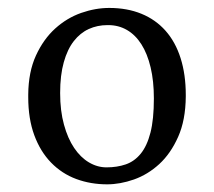

<svg xmlns="http://www.w3.org/2000/svg" viewBox="-20 -802 547 491"><path d="M252.4 -374Q279.3 -374 301.5 -381.6Q323.7 -389.2 339.8 -408.9Q356 -428.7 364.7 -462.6Q373.5 -496.6 373.5 -550.3Q373.5 -594.7 365.2 -629.6Q356.9 -664.6 341.6 -688.7Q326.2 -712.9 304.7 -725.3Q283.2 -737.8 256.8 -737.8Q255.9 -737.8 254.9 -737.8Q229 -737.8 207 -727.8Q185.1 -717.8 168.7 -696.8Q152.3 -675.8 143.1 -642.8Q133.8 -609.9 133.8 -564Q133.8 -518.6 143.6 -483.2Q153.3 -447.8 169.7 -423.6Q186 -399.4 207.5 -386.7Q229 -374 252.4 -374ZM253.9 -330.6Q211.9 -330.6 175 -344.2Q138.2 -357.9 110.6 -386.2Q83 -414.6 67.6 -456.5Q52.2 -498.5 52.2 -553.2Q52.2 -556.6 52.2 -560.1Q52.7 -618.2 72 -660.2Q91.3 -702.1 121.3 -729.2Q151.4 -756.3 187.7 -769Q224.1 -781.7 259.3 -781.7Q305.2 -781.7 341.6 -766.8Q377.9 -752 403.3 -723.4Q428.7 -694.8 441.9 -653.1Q455.1 -611.3 455.1 -559.1Q455.1 -557.1 455.1 -555.2Q454.6 -494.6 435.5 -451.9Q416.5 -409.2 387.2 -382.3Q357.9 -355.5 322.5 -343Q287.1 -330.6 253.9 -330.6Z"/></svg>

Font: MerriweatherLight
Style: Regular
Weight: 300
Designer: Eben Sorkin ( sorkintype@gmail.com )
Foundry: Eben Sorkin
Version: Version 1.055; ttfautohint (v1.4.1)